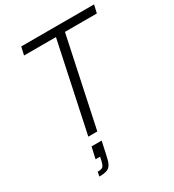

<svg xmlns="http://www.w3.org/2000/svg" viewBox="-218 -812 1075 1183"><g transform="rotate(-30 319.0 -220.5)"><path d="M200 0 334 -631H107L120 -688H638L625 -631H398L264 0ZM136 247 142 216Q168 216 178 208.5Q188 201 195 172L201 143H169L187 62H259L239 154Q232 191 221.5 211.5Q211 232 191.5 239.5Q172 247 136 247Z"/></g></svg>

Font: Saira Light
Style: Italic
Weight: 300
Italic angle: -12°
Designer: Hector Gatti with collaboration of the Omnibus-Type team
Foundry: Omnibus-Type
Version: Version 1.100; ttfautohint (v1.8.3)